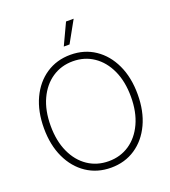

<svg xmlns="http://www.w3.org/2000/svg" viewBox="-166 -1061 1059 1193"><g transform="rotate(-20 363.5 -465.0)"><path d="M363.8 9.3Q272.5 9.3 202.4 -37.6Q132.3 -84.5 93 -168.5Q53.7 -252.4 53.7 -363.3Q53.7 -475.1 93 -559.1Q132.3 -643.1 202.4 -689.9Q272.5 -736.8 363.8 -736.8Q455.1 -736.8 524.9 -689.9Q594.7 -643.1 634 -559.1Q673.3 -475.1 673.3 -363.3Q673.3 -252 634 -168Q594.7 -84 524.9 -37.4Q455.1 9.3 363.8 9.3ZM363.8 -33.7Q440.9 -33.7 500.7 -74Q560.5 -114.3 594.7 -188.5Q628.9 -262.7 628.9 -363.3Q628.9 -464.4 594.7 -538.6Q560.5 -612.8 500.7 -653.3Q440.9 -693.8 363.8 -693.8Q287.1 -693.8 227.1 -653.6Q167 -613.3 132.6 -539.1Q98.1 -464.8 98.1 -363.3Q98.1 -263.2 132.1 -189Q166 -114.7 226.1 -74.2Q286.1 -33.7 363.8 -33.7ZM343.3 -798.8 409.7 -940.4H460L381.3 -798.8Z"/></g></svg>

Font: Inter 24pt ExtraLight
Style: Regular
Weight: 250
Designer: Rasmus Andersson
Foundry: rsms
Version: Version 4.001;git-66647c0bb